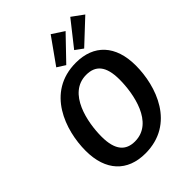

<svg xmlns="http://www.w3.org/2000/svg" viewBox="-268 -1076 1220 1220"><g transform="rotate(-45 341.5 -466.0)"><path d="M416 -947 292 -773 347 -738 497 -894ZM582 -937 450 -770 502 -732 660 -880ZM401 -706C135 -706 49 -447 49 -266C49 -86 145 15 306 15C572 15 658 -240 658 -424C658 -605 562 -706 401 -706ZM393 -605C476 -605 522 -556 522 -434C522 -308 482 -86 313 -86C233 -86 184 -134 184 -258C184 -384 226 -605 393 -605Z"/></g></svg>

Font: Fira Sans Medium
Style: Italic
Weight: 500
Italic angle: -8°
Designer: bBox Type GmbH & Carrois Corporate GbR & Edenspiekermann AG
Foundry: bBox Type GmbH & Carrois Corporate GbR & Edenspiekermann AG
Version: Version 4.301;PS 004.301;hotconv 1.0.88;makeotf.lib2.5.64775